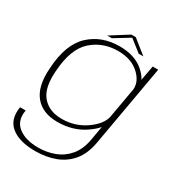

<svg xmlns="http://www.w3.org/2000/svg" viewBox="-218 -828 1099 1192"><g transform="rotate(30 332.0 -232.5)"><path d="M216 230Q100.5 230 41.8 182.2Q-17 134.5 -1 41H39Q25 120.5 77 161.2Q129 202 220.5 202Q281.5 202 336.2 181.5Q391 161 429.8 115.2Q468.5 69.5 482 -6L499.5 -106Q477 -79.5 435.5 -51Q354 4.5 243.5 4.5Q136.5 4.5 82 -62.5Q27.5 -129.5 38 -262Q48 -437 132.8 -516.5Q217.5 -596 346 -596Q455.5 -596 519 -540.5Q553 -511 566 -483L585.5 -589.5H625L522 -6Q507 78.5 463.8 130.5Q420.5 182.5 356.5 206.2Q292.5 230 216 230ZM552.5 -407.5Q557 -464 505.5 -512.5Q449 -566 353 -566Q242.5 -566 166 -497Q89.5 -428 79 -266Q68.5 -141.5 117.5 -83.5Q166.5 -25.5 258 -25.5Q353.5 -25.5 429 -79Q499 -128.5 513.5 -186ZM244.5 -615 371.5 -695H403.5L503.5 -615H470.5L386 -681L278 -615Z"/></g></svg>

Font: Anybody ExtraExpanded ExtraLight
Style: Italic
Weight: 200
Width: 8
Italic angle: -10°
Designer: Tyler Finck
Foundry: Etcetera Type Company
Version: Version 1.010; ttfautohint (v1.8.3) -l 8 -r 50 -G 200 -x 14 